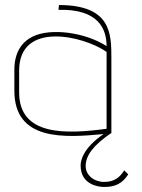

<svg xmlns="http://www.w3.org/2000/svg" viewBox="-20 -529 565 762"><path d="M403 -18C242 4 56 11 56 -162V-249C56 -447 312 -387 403 -323ZM473 147C456 174 435 193 393 193C354 193 320 167 320 130C320 88 351 47 420 0H422V-298C422 -394 422 -509 214 -509L212 -490C368 -494 403 -417 403 -346C318 -401 181 -419 110 -384C69 -364 37 -324 37 -252V-169C37 31 235 18 391 3C307 61 300 110 300 128C300 203 369 213 393 213C434 213 464 202 489 163Z"/></svg>

Font: Advent Pro
Style: Thin
Weight: 100
Designer: Andreas Kalpakidis
Foundry: Andreas Kalpakidis
Version: Version 2.002 2007